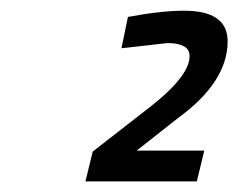

<svg xmlns="http://www.w3.org/2000/svg" viewBox="-20 -820 449 362"><path d="M327.1 -799.8Q409.2 -799.8 409.2 -742.2Q409.2 -665 314 -596.2L237.8 -536.1H365.2L351.1 -478H141.1L154.8 -534.2L265.1 -620.1Q327.1 -668.9 335.9 -703.1Q340.8 -722.2 330.1 -730.5Q318.8 -738.8 295.9 -738.8L209 -729L221.2 -788.1Q284.2 -799.8 327.1 -799.8Z"/></svg>

Font: TitilliumWeb-Italic
Style: Italic
Weight: 400
Italic angle: -13°
Version: Version 1.001;PS 57.000;hotconv 1.0.70;makeotf.lib2.5.55311